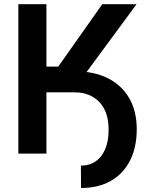

<svg xmlns="http://www.w3.org/2000/svg" viewBox="-20 -748 732 935"><path d="M243.7 -298.3V-400.9H343.3Q437.5 -400.9 504.9 -367.2Q572.3 -333.5 608.9 -270.8Q645.5 -208 646 -120.1Q646 -30.8 613.3 33.7Q580.6 98.1 519.8 132.8Q459 167.5 374.5 167.5L374 58.6Q438 58.6 474.1 10Q510.3 -38.6 508.8 -121.6Q507.8 -206.1 462.6 -252.2Q417.5 -298.3 343.3 -298.3ZM69.3 0V-727.5H206.1V-423.8H263.7L478 -727.5H645L328.6 -298.3H206.1V0Z"/></svg>

Font: Inter Cardless
Style: Bold
Weight: 700
Designer: Rasmus Andersson
Foundry: rsms
Version: Version 4.001;git-9221beed3